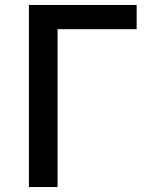

<svg xmlns="http://www.w3.org/2000/svg" viewBox="-20 -757 609 777"><path d="M97 0H213V-639H533V-737H97Z"/></svg>

Font: Source Han Sans JP Medium
Style: Regular
Weight: 500
Designer: Ryoko NISHIZUKA 西塚涼子 (kana, bopomofo & ideographs); Paul D. Hunt (Latin, Greek & Cyrillic); Sandoll Communications 산돌커뮤니
Foundry: Adobe
Version: Version 2.002;hotconv 1.0.116;makeotfexe 2.5.65601